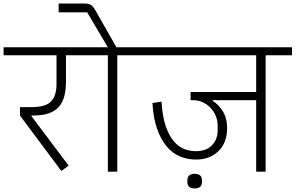

<svg xmlns="http://www.w3.org/2000/svg" viewBox="-40 -963 1658 1077"><path d="M72 -315V-362H137Q215 -362 246 -393.5Q277 -425 277 -493V-653H-20V-698H457V-653H330V-505Q330 -458 320.5 -422.5Q311 -387 289.5 -363Q268 -339 232.5 -327Q197 -315 146 -315H136V-312L345 -34L304 -4Z M565 -653H417V-698H565L537 -745L449 -894H289V-943H438Q460 -943 472 -934Q484 -925 495 -905L613 -698H767V-653H618V0H565Z M1060 -68Q1010 -68 967.5 -86.5Q925 -105 893 -144Q861 -183 840.5 -242.5Q820 -302 815 -385L866 -393Q871 -310 889.5 -256Q908 -202 935 -170.5Q962 -139 994 -127Q1026 -115 1058 -115Q1118 -115 1149.5 -148.5Q1181 -182 1181 -232V-257Q1181 -286 1170.5 -312Q1160 -338 1141 -358Q1122 -378 1097 -389.5Q1072 -401 1043 -401H1029V-447H1397V-653H727V-698H1598V-653H1450V0H1397V-401H1153V-397Q1185 -378 1209.5 -339.5Q1234 -301 1234 -242Q1233 -161 1184.5 -114.5Q1136 -68 1060 -68ZM1052 94Q1011 94 1011 57V49Q1011 12 1052 12Q1093 12 1093 49V57Q1093 94 1052 94Z"/></svg>

Font: IBM Plex Sans Devanagari Light
Style: Regular
Weight: 300
Designer: Mike Abbink, Paul van der Laan, Pieter van Rosmalen, Erin McLaughlin
Foundry: Bold Monday
Version: Version 1.1